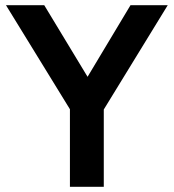

<svg xmlns="http://www.w3.org/2000/svg" viewBox="-20 -720 669 740"><path d="M249.5 0V-299L3 -700H150.5L317.5 -424L483 -700H626.5L380 -298V0Z"/></svg>

Font: Geologica EX Med
Style: Regular
Weight: 500
Designer: Sindre Bremnes, Frode Helland
Foundry: Monokrom Skriftforlag AS
Version: Version 1.010;gftools[0.9.28]